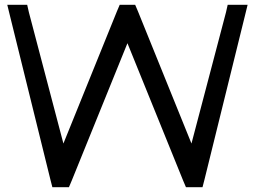

<svg xmlns="http://www.w3.org/2000/svg" viewBox="-20 -760 1077 800"><path d="M22.3 -691 10.3 -740H93.3L100.3 -709L244.2 -162L467.3 -713L478.8 -740H543.2L554.7 -713L777.8 -162L921.7 -709L928.7 -740H1011.7L999.7 -691L831.8 -11L823.8 20H754.8L743.3 -7L511 -580L278.7 -7L267.2 20H198.2L190.2 -11Z"/></svg>

Font: Nordica Plus
Style: NordicaClassicLtExt
Weight: 300
Version: Version 1.01